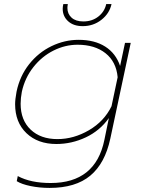

<svg xmlns="http://www.w3.org/2000/svg" viewBox="-20 -690 688 940"><path d="M287 -647Q287 -658 290 -670H312Q310 -658 310 -651Q310 -622 330.5 -603.5Q351 -585 388 -585Q431 -585 461.5 -609Q492 -633 500 -670H526Q516 -624 476.5 -593Q437 -562 385 -562Q340 -562 313.5 -586Q287 -610 287 -647ZM62 197 67 172Q130 206 228 206Q448 206 491 -5L513 -112Q469 -50 400 -17.5Q331 15 256 15Q165 15 109.5 -38Q54 -91 54 -180Q54 -203 61 -241Q77 -318 122.5 -375.5Q168 -433 232 -464Q296 -495 365 -495Q443 -495 495 -462Q547 -429 568 -367L592 -480H620L520 -11Q494 110 422 170Q350 230 223 230Q174 230 130 221Q86 212 62 197ZM526 -170 556 -312Q549 -388 496.5 -429.5Q444 -471 360 -471Q299 -471 242 -442.5Q185 -414 143.5 -361.5Q102 -309 87 -241Q81 -210 81 -182Q81 -102 130 -55.5Q179 -9 261 -9Q341 -9 415.5 -52.5Q490 -96 526 -170Z"/></svg>

Font: Prompt Thin
Style: Italic
Weight: 250
Italic angle: -12°
Designer: Katatrad Team
Foundry: CadsonDemak
Version: Version 1.001